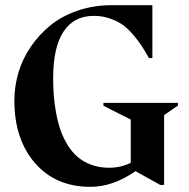

<svg xmlns="http://www.w3.org/2000/svg" viewBox="-20 -704 727 737"><path d="M663.1 -309.1V-298.8L609.9 -262.2V5.9H595.2L500 -46.9Q413.6 13.2 327.1 13.2Q193.4 13.2 114.3 -78.1Q35.2 -169.4 35.2 -317.9Q35.2 -371.6 50.5 -424.3Q65.9 -477.1 97.7 -523.9Q129.4 -570.8 173.1 -606.4Q216.8 -642.1 277.8 -663.1Q338.9 -684.1 409.2 -684.1H564.9V-481H551.8Q535.2 -510.3 522.7 -529.3Q510.3 -548.3 490 -572Q469.7 -595.7 449.7 -609.6Q429.7 -623.5 401.1 -633.3Q372.6 -643.1 339.8 -643.1Q263.7 -643.1 223.9 -582.8Q184.1 -522.5 184.1 -404.8Q184.1 -369.6 186.5 -337.2Q189 -304.7 195.6 -269.3Q202.1 -233.9 212.4 -204.3Q222.7 -174.8 239.5 -147.5Q256.3 -120.1 278.3 -101.3Q300.3 -82.5 331.1 -71.3Q361.8 -60.1 398.9 -60.1Q443.4 -60.1 481.9 -79.1V-245.1L377 -297.9V-309.1Z"/></svg>

Font: Bluu Next
Style: Bold
Weight: 700
Designer: Jean-Baptiste Morizot, Igor Stepanchenko (Cyrillic)
Foundry: Igor Stepanchenko
Version: Version 1.005